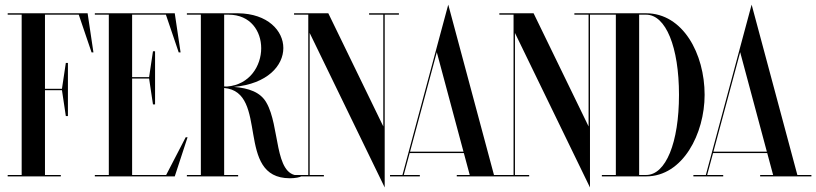

<svg xmlns="http://www.w3.org/2000/svg" viewBox="-20 -757 3502 824"><path d="M173 -694H318L373 -532H381L356 -700H13V-694H73V-6H13V0H241V-6H173V-370H245.9L262.5 -259H271.5V-487H262.5L245.9 -376H173Z M693.1 -6H547V-420H619.9L636.5 -309H645.5V-537H636.5L619.9 -426H547V-694H692L747 -532H755L730 -700H387V-694H447V-6H387V0H730L785 -168H777Z M1272 -6C1269 -5 1264 -4 1261 -4C1156 -4 1182 -217 1123 -317C1097.3 -362.2 1046.6 -378.9 983.9 -384C1128.1 -397.4 1196 -475.4 1196 -551C1196 -624.7 1129.4 -698.5 1002 -700V-700H782V-694H842V-6H782V0H1002V-6H942V-379.4C1136.9 -362.7 986.5 8 1224 8C1247 8 1267 4 1275 -1ZM961 -694C1055.5 -694 1101 -623 1101 -550C1101 -475.1 1052.2 -393.4 954.5 -385.6C950.4 -385.7 946.2 -385.8 942 -385.9V-694Z M1692 -700H1564V-694H1625V-214.4L1389 -700H1242V-694H1303V-6H1242V0H1370V-6H1309V-615.6L1631 47.5V-694H1692Z M1906.7 -726.2V-726.5L1903.7 -737L1851.7 -544V-543.7L1707.2 -6H1653.8V0H1781.8V-6H1712.9L1738.2 -100H1970.7L1996 -6H1940.3V0H2160.3V-6H2100ZM1854.6 -532.9 1969.1 -106H1739.8Z M2573 -700H2445V-694H2506V-214.4L2270 -700H2123V-694H2184V-6H2123V0H2251V-6H2190V-615.6L2512 47.5V-694H2573Z M2753 -700H2563V-694H2623V-6H2563V0H2753C2911 0 3004 -184 3004 -350C3004 -526 2911 -700 2753 -700ZM2723 -6V-694H2753C2837.5 -694 2894 -555 2894 -350C2894 -145 2837.5 -6 2753 -6Z M3208.7 -726.2V-726.5L3205.7 -737L3153.7 -544V-543.7L3009.2 -6H2955.8V0H3083.8V-6H3014.9L3040.2 -100H3272.7L3298 -6H3242.3V0H3462.3V-6H3402ZM3156.6 -532.9 3271.1 -106H3041.8Z"/></svg>

Font: Picaflor 72 pt
Style: Regular
Weight: 400
Designer: Ariel Martín Pérez
Foundry: Tunera Type Foundry
Version: Version 1.000;hotconv 1.0.109;makeotfexe 2.5.65596